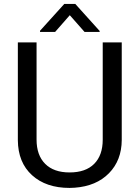

<svg xmlns="http://www.w3.org/2000/svg" viewBox="-20 -921 688 951"><path d="M583 -710.9V-227.5Q582.5 -127 519.8 -63Q457 1 349.6 8.8L324.7 9.8Q208 9.8 138.7 -53.2Q69.3 -116.2 68.4 -226.6V-710.9H161.1V-229.5Q161.1 -152.3 203.6 -109.6Q246.1 -66.9 324.7 -66.9Q404.3 -66.9 446.5 -109.4Q488.8 -151.9 488.8 -229V-710.9ZM473.6 -767.6V-762.7H398.9L325.7 -845.7L252.9 -762.7H178.2V-768.6L298.3 -901.4H353Z"/></svg>

Font: Noboto
Style: Regular
Weight: 400
Designer: Google
Version: Version 2.001101; 2014